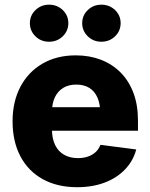

<svg xmlns="http://www.w3.org/2000/svg" viewBox="-20 -781 634 812"><path d="M306.2 10.7Q222.2 10.7 160.6 -23.4Q99.1 -57.6 66.2 -120.1Q33.2 -182.6 33.2 -268.1Q33.2 -351.1 66.2 -413.8Q99.1 -476.6 159.4 -511.7Q219.7 -546.9 300.3 -546.9Q357.9 -546.9 406 -528.6Q454.1 -510.3 489.5 -474.9Q524.9 -439.5 544.2 -388.4Q563.5 -337.4 563.5 -271.5V-228H91.8V-327.6H482.9L403.8 -304.7Q403.8 -341.8 392.1 -368.4Q380.4 -395 357.9 -409.2Q335.4 -423.3 302.2 -423.3Q269.5 -423.3 246.6 -408.9Q223.6 -394.5 211.7 -368.7Q199.7 -342.8 199.7 -307.1V-235.4Q199.7 -195.3 213.1 -167.7Q226.6 -140.1 251.5 -126.2Q276.4 -112.3 309.6 -112.3Q333 -112.3 352.1 -118.9Q371.1 -125.5 384.5 -137.9Q397.9 -150.4 404.8 -168.5L556.2 -148.9Q543.5 -101.1 509.5 -65.2Q475.6 -29.3 423.8 -9.3Q372.1 10.7 306.2 10.7ZM408.7 -604.5Q375 -604.5 351.3 -627.4Q327.6 -650.4 327.6 -683.1Q327.6 -715.8 351.3 -738.5Q375 -761.2 408.7 -761.2Q442.9 -761.2 466.6 -738.5Q490.2 -715.8 490.2 -683.1Q490.2 -650.4 466.6 -627.4Q442.9 -604.5 408.7 -604.5ZM187.5 -604.5Q153.3 -604.5 129.9 -627.4Q106.4 -650.4 106.4 -683.1Q106.4 -715.8 130.1 -738.5Q153.8 -761.2 187.5 -761.2Q221.7 -761.2 245.4 -738.5Q269 -715.8 269 -683.1Q269 -650.4 245.4 -627.4Q221.7 -604.5 187.5 -604.5Z"/></svg>

Font: Inter 18pt ExtraBold
Style: Regular
Weight: 800
Designer: Rasmus Andersson
Foundry: rsms
Version: Version 4.001;git-66647c0bb